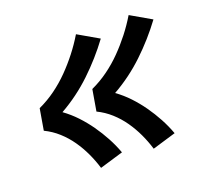

<svg xmlns="http://www.w3.org/2000/svg" viewBox="-97 -719 794 747"><g transform="rotate(-20 300.0 -345.0)"><path d="M419 -84Q409 -117 394.5 -148Q380 -179 360.5 -207Q341 -235 315.5 -258Q290 -281 259 -296L274 -384Q311 -401 344 -425Q377 -449 405.5 -478Q434 -507 459 -539Q484 -571 505 -606L590 -557Q542 -492 482.5 -435.5Q423 -379 352 -339Q381 -318 405 -292.5Q429 -267 449.5 -238Q470 -209 487 -177.5Q504 -146 516 -113ZM201 -84Q191 -117 176.5 -148Q162 -179 142.5 -207Q123 -235 97.5 -258Q72 -281 41 -296L56 -384Q93 -401 126 -425Q159 -449 187.5 -478Q216 -507 241 -539Q266 -571 287 -606L372 -557Q324 -492 264.5 -435.5Q205 -379 134 -339Q163 -318 187 -292.5Q211 -267 231.5 -238Q252 -209 269 -177.5Q286 -146 298 -113Z"/></g></svg>

Font: Zed Sans Extended
Style: Bold Italic
Weight: 700
Width: 7
Italic angle: -9°
Designer: Belleve Invis
Foundry: Belleve Invis
Version: Version 1.0.0; ttfautohint (v1.8.4)